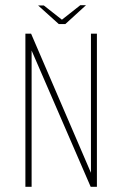

<svg xmlns="http://www.w3.org/2000/svg" viewBox="-20 -721 472 741"><path d="M78 0V-591H100L331 -54V-591H354V0H330L102 -526V0ZM207 -628 127 -700H149L219 -645L290 -701H312L232 -628Z"/></svg>

Font: Alumni Sans SC Thin
Style: Regular
Weight: 100
Designer: Robert E. Leuschke
Foundry: Robert E. Leuschke
Version: Version 1.018